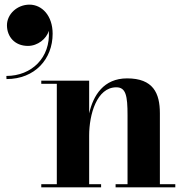

<svg xmlns="http://www.w3.org/2000/svg" viewBox="-20 -808 813 828"><path d="M10 -699C10 -651 42.5 -610 100.5 -610C142.5 -610 180.5 -640.5 190.5 -675C198.5 -559.5 116.5 -480.5 7.5 -480.5L8 -467C130.5 -467 207 -553.5 207 -662.5C207 -740.5 161 -788 107 -788C54 -788 10 -747 10 -699ZM158 -13.5V0H416V-13.5H364.5V-223.5C364.5 -314.5 397.5 -431.5 481.5 -431.5C523 -431.5 530 -395 530 -311V-13.5H478.5V0H736V-13.5H669.5V-319.5C669.5 -406.5 640.5 -470 528 -470C427 -470 382 -396.5 364.5 -319V-460H158V-446.5H225V-13.5Z"/></svg>

Font: Bodoni* 16pt
Style: Bold
Weight: 700
Version: Version 2.3